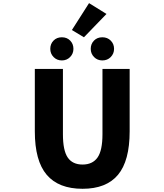

<svg xmlns="http://www.w3.org/2000/svg" viewBox="-20 -1180 1040 1214"><path d="M502 13.7Q350.6 13.7 275.4 -74.7Q200.2 -163.1 200.2 -349.6V-744.1H377.9V-331.1Q377.9 -228.5 408.2 -184.1Q438.5 -139.6 502 -139.6Q565.4 -139.6 596.7 -184.1Q627.9 -228.5 627.9 -331.1V-744.1H799.8V-349.6Q799.8 -163.1 726.1 -74.7Q652.3 13.7 502 13.7ZM297.9 -871.1Q297.9 -902.3 318.4 -923.3Q338.9 -944.3 371.1 -944.3Q403.3 -944.3 423.8 -923.3Q444.3 -902.3 444.3 -871.1Q444.3 -840.8 423.3 -819.3Q402.3 -797.9 371.1 -797.9Q339.8 -797.9 318.8 -819.3Q297.9 -840.8 297.9 -871.1ZM434.6 -990.2 543 -1160.2 653.3 -1091.8 510.7 -944.3ZM627 -797.9Q595.7 -797.9 574.7 -819.3Q553.7 -840.8 553.7 -871.1Q553.7 -902.3 574.2 -923.3Q594.7 -944.3 627 -944.3Q659.2 -944.3 680.2 -923.3Q701.2 -902.3 701.2 -871.1Q701.2 -840.8 680.2 -819.3Q659.2 -797.9 627 -797.9Z"/></svg>

Font: GenEi Gothic M Heavy
Style: Regular
Weight: 800
Designer: o_tamon (Modified); [Source Han Sans]
Ryoko NISHIZUKA  (kana & ideographs); Paul D. Hunt (Latin, Greek & Cyrillic); Wenl
Version: Version 1.1a;Original Version 1.004